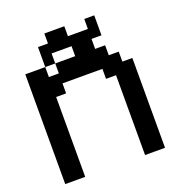

<svg xmlns="http://www.w3.org/2000/svg" viewBox="-153 -1128 1055 1130"><g transform="rotate(-20 375.0 -562.5)"><path d="M62.5 -125V-812.5H187.5V-750H250V-812.5H375V-875H250V-812.5H187.5V-937.5H250V-1000H375V-937.5H500V-1000H562.5V-875H500V-812.5H562.5V-750H625V-687.5H687.5V-125H562.5V-625H500V-687.5H250V-625H187.5V-125Z"/></g></svg>

Font: Better VCR
Style: Regular
Weight: 400
Designer: artdzyk
Foundry: https://fontstruct.com
Version: Version 1.0